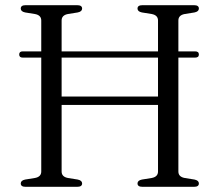

<svg xmlns="http://www.w3.org/2000/svg" viewBox="-20 -720 846 740"><path d="M217.5 -59Q217.5 -38.5 242 -34L279.5 -28Q296.5 -24.5 296.5 -13Q296.5 0 277.5 0H78.5Q60 0 60 -13Q60 -24.5 77 -28L114.5 -34Q139 -38.5 139 -59V-498H67.5Q54 -498 54 -510Q54 -522 67.5 -522H139V-641Q139 -661.5 114.5 -666L77 -672Q60 -675.5 60 -687Q60 -700 78.5 -700H277.5Q296.5 -700 296.5 -687Q296.5 -675.5 279.5 -672L242 -666Q217.5 -661.5 217.5 -641V-522H589V-641Q589 -661.5 564.5 -666L527 -672Q510 -675.5 510 -687Q510 -700 529 -700H728Q746.5 -700 746.5 -687Q746.5 -675.5 729.5 -672L692 -666Q667.5 -661.5 667.5 -641V-522H732Q746.5 -522 746.5 -510Q746.5 -498 732 -498H667.5V-59Q667.5 -38.5 692 -34L729.5 -28Q746.5 -24.5 746.5 -13Q746.5 0 728 0H529Q510 0 510 -13Q510 -24.5 527 -28L564.5 -34Q589 -38.5 589 -59V-315.5H217.5ZM217.5 -348H589V-498H217.5Z"/></svg>

Font: Fraunces 9pt Light
Style: Regular
Weight: 300
Version: Version 1.000;[0bf87f6ff]